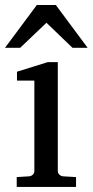

<svg xmlns="http://www.w3.org/2000/svg" viewBox="-32 -740 367 760"><path d="M34.2 0V-39.1L83 -42Q92.3 -43 98.1 -48.8Q104 -54.7 104 -64V-420.9H35.2V-456.1L157.2 -494.1H196.8V-64Q196.8 -54.7 202.9 -48.8Q209 -43 217.8 -42L269 -39.1V0ZM254.9 -550.8 151.9 -649.9 47.9 -550.8H-12.2L113.8 -720.2H189L314.9 -550.8Z"/></svg>

Font: Charis SIL
Style: Regular
Weight: 400
Foundry: SIL International
Version: Version 4.112